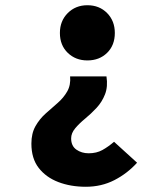

<svg xmlns="http://www.w3.org/2000/svg" viewBox="-20 -530 640 734"><path d="M308 184Q250 184 203 166Q156 148 128 112Q100 76 100 19Q100 -20 115.5 -47.5Q131 -75 154.5 -96Q178 -117 200.5 -136.5Q223 -156 237 -180.5Q251 -205 248 -238H387Q393 -199 381.5 -169.5Q370 -140 349 -117.5Q328 -95 305.5 -76.5Q283 -58 267.5 -39.5Q252 -21 252 -1Q252 28 272 42Q292 56 319 56Q349 56 371.5 43.5Q394 31 416 12L504 92Q467 133 417.5 158.5Q368 184 308 184ZM314 -299Q269 -299 239 -328Q209 -357 209 -404Q209 -450 239 -480Q269 -510 314 -510Q360 -510 389.5 -480Q419 -450 419 -404Q419 -357 389.5 -328Q360 -299 314 -299Z"/></svg>

Font: Source Code Pro ExtraBold
Style: Regular
Weight: 800
Monospace: yes
Designer: Paul D. Hunt, Teo Tuominen
Foundry: Adobe Systems Incorporated
Version: Version 1.018;hotconv 1.0.116;makeotfexe 2.5.65601